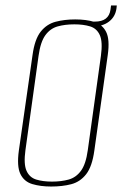

<svg xmlns="http://www.w3.org/2000/svg" viewBox="-20 -670 450 702"><path d="M167 12Q128 12 98 3Q68 -6 54.5 -34Q41 -62 49 -120L99 -469Q107 -527 129 -554.5Q151 -582 183.5 -590.5Q216 -599 255 -599Q295 -599 324.5 -590Q354 -581 368 -553.5Q382 -526 374 -469L325 -120Q317 -61 295 -33Q273 -5 240.5 3.5Q208 12 167 12ZM170 -6Q204 -6 231 -13.5Q258 -21 276 -45.5Q294 -70 301 -121L349 -466Q356 -517 345 -541.5Q334 -566 309.5 -573.5Q285 -581 252 -581Q218 -581 191 -573.5Q164 -566 146 -541.5Q128 -517 121 -466L73 -121Q66 -70 77 -45.5Q88 -21 112.5 -13.5Q137 -6 170 -6ZM320 -574 318 -591H327Q378 -591 384 -635L386 -650H407L406 -640Q402 -609 378.5 -591Q355 -573 320 -574Z"/></svg>

Font: Alumni Sans Thin
Style: Italic
Weight: 100
Italic angle: -8°
Designer: Robert E. Leuschke
Foundry: Robert E. Leuschke
Version: Version 1.016